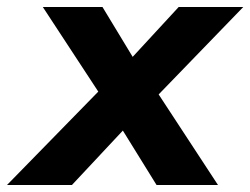

<svg xmlns="http://www.w3.org/2000/svg" viewBox="-79 -527 713 547"><path d="M-59 0 201 -266 43 -507H213L299 -365L430 -507H614L373 -258L542 0H367L271 -155L126 0Z"/></svg>

Font: Mulish ExtraBold
Style: Italic
Weight: 800
Italic angle: -9°
Designer: Vernon Adams
Foundry: Vernon Adams
Version: Version 3.603; ttfautohint (v1.8.3)